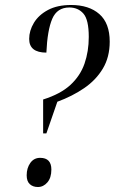

<svg xmlns="http://www.w3.org/2000/svg" viewBox="-20 -744 460 770"><path d="M153 -345Q223 -367 262.5 -403.5Q302 -440 319 -489Q336 -538 336 -596Q336 -665 314.5 -689.5Q293 -714 258 -714Q209 -714 189.5 -668.5Q170 -623 166 -533Q97 -533 97 -588Q97 -621 116 -652.5Q135 -684 172.5 -704Q210 -724 265 -724Q337 -724 378.5 -687.5Q420 -651 420 -577Q420 -515 392.5 -469Q365 -423 317.5 -390.5Q270 -358 210 -336L166 -209H153ZM132 6Q112 6 99.5 -5.5Q87 -17 87 -41Q87 -70 101.5 -90.5Q116 -111 141 -111Q186 -111 186 -64Q186 -31 170 -12.5Q154 6 132 6Z"/></svg>

Font: Noto Serif Display ExtraCondensed
Style: Italic
Weight: 400
Width: 2
Italic angle: -12°
Designer: Monotype Design Team
Foundry: Monotype Imaging Inc.
Version: Version 2.009